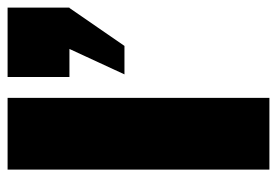

<svg xmlns="http://www.w3.org/2000/svg" viewBox="-132 -598 730 506"><g transform="rotate(-90 233.0 -345.0)"><path d="M39 -690H228V0H39ZM466 -690V-527H465L365 -382H290L357 -527H283V-690Z"/></g></svg>

Font: Decalotype Black
Style: Regular
Weight: 900
Designer: Alfredo Marco Pradil
Foundry: Alfredo Marco Pradil
Version: Version 1.0